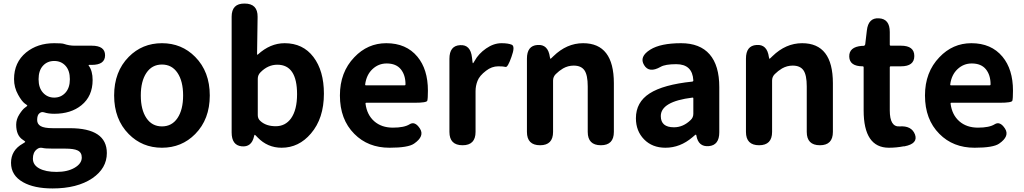

<svg xmlns="http://www.w3.org/2000/svg" viewBox="-20 -817 5760 1080"><path d="M276 243Q172 243 110 208Q42 170 42 99Q42 28 108 -9Q122 -17 122 -19.5Q122 -22 108 -31Q71 -55 71 -116Q71 -146 89 -174Q107 -202 120 -211Q134 -221 134 -223Q134 -225 119 -235Q102 -248 82 -284Q59 -325 59 -372Q59 -466 127 -522Q191 -574 285 -574Q329 -574 340 -570Q369 -560 400 -560H496Q571 -560 571 -506Q571 -452 496 -452H481Q476 -452 479 -448Q501 -418 501 -367Q501 -276 438 -225Q379 -177 285 -177Q252 -177 228 -185Q213 -190 201 -179Q189 -169 189 -142Q189 -119 209 -107.5Q229 -96 277 -96H372Q581 -96 581 44Q581 130 499 186Q414 243 276 243ZM440 69Q440 40 416 29Q395 19 347 19H279Q233 19 219 15Q201 11 187 23Q165 40 165 75.5Q165 111 201 130.5Q237 150 298.5 150Q360 150 400 126.5Q440 103 440 69ZM222 -295.5Q247 -268 285 -268Q323 -268 348 -295.5Q373 -323 373 -371.5Q373 -420 348.5 -447Q324 -474 285 -474Q246 -474 221.5 -447Q197 -420 197 -371.5Q197 -323 222 -295.5Z M704 -63Q622 -146 622 -280Q622 -414 704 -497Q780 -574 891 -574Q1002 -574 1078 -497Q1160 -414 1160 -280Q1160 -146 1078 -63Q1002 14 891 14Q780 14 704 -63ZM803.5 -153Q835 -106 891 -106Q947 -106 978.5 -153Q1010 -200 1010 -280Q1010 -360 978.5 -407Q947 -454 891 -454Q835 -454 803.5 -407Q772 -360 772 -280Q772 -200 803.5 -153Z M1564 14Q1485 14 1429 -44Q1415 -59 1413 -59Q1411 -59 1409 -50Q1395 12 1339 6Q1283 0 1283 -72V-723Q1283 -798 1356 -797Q1430 -797 1429 -722L1426 -512Q1426 -507 1430 -510Q1500 -574 1581 -574Q1684 -574 1743 -496.5Q1802 -419 1802 -290Q1802 -151 1729 -66Q1661 14 1564 14ZM1617 -151Q1651 -199 1651 -287Q1651 -453 1540 -453Q1487 -453 1445 -410Q1430 -395 1430 -374V-169Q1430 -149 1445 -136Q1477 -107 1531 -107Q1585 -107 1617 -151Z M2171 14Q2050 14 1973 -64Q1892 -145 1892 -280Q1892 -411 1973 -495Q2048 -574 2153 -574Q2265 -574 2328 -498Q2387 -427 2387 -307Q2387 -262 2383.5 -250.5Q2380 -239 2312 -239H2040Q2035 -239 2036 -234Q2044 -171 2085 -135Q2126 -99 2190 -99Q2254 -99 2284 -118Q2314 -137 2342 -94Q2370 -51 2309 -9Q2276 14 2171 14ZM2034 -342Q2033 -337 2038 -337H2256Q2261 -337 2261 -342Q2261 -395 2234.5 -427.5Q2208 -460 2155 -460Q2109 -460 2075 -428Q2041 -396 2034 -342Z M2582 0Q2508 0 2508 -75V-486Q2508 -560 2568 -563Q2627 -567 2635 -493L2638 -468Q2639 -461 2640.5 -461Q2642 -461 2650 -475Q2672 -515 2714.5 -544.5Q2757 -574 2801 -574Q2838 -574 2858.5 -565.5Q2879 -557 2857 -497Q2836 -437 2824 -440.5Q2812 -444 2783 -444Q2746 -444 2714 -419Q2677 -391 2666 -362Q2655 -334 2655 -304V-75Q2655 0 2582 0Z M3018 0Q2944 0 2944 -75V-487Q2944 -560 3003 -564Q3063 -569 3073 -496Q3075 -486 3076.5 -486Q3078 -486 3093 -501Q3168 -574 3260 -574Q3433 -574 3433 -349V-75Q3433 0 3360 0Q3286 0 3286 -75V-331Q3286 -395 3267.5 -421.5Q3249 -448 3207 -448Q3175 -448 3147 -432Q3125 -419 3106 -400Q3091 -385 3091 -364V-75Q3091 0 3018 0Z M3723 14Q3649 14 3603 -33Q3557 -80 3557 -152Q3557 -242 3634 -291.5Q3711 -341 3874 -358Q3880 -359 3880 -365Q3875 -456 3784 -456Q3722 -456 3696 -441Q3631 -404 3603 -451Q3574 -498 3638 -538Q3696 -574 3811 -574Q3917 -574 3971.5 -511.5Q4026 -449 4026 -327V-73Q4026 0 3967 5Q3908 10 3897 -55Q3896 -60 3894 -60Q3892 -60 3875 -45Q3806 14 3723 14ZM3771 -101Q3823 -101 3865 -142Q3880 -156 3880 -177V-264Q3880 -269 3875 -268Q3697 -246 3697 -164Q3697 -101 3771 -101Z M4250 0Q4176 0 4176 -75V-487Q4176 -560 4235 -564Q4295 -569 4305 -496Q4307 -486 4308.5 -486Q4310 -486 4325 -501Q4400 -574 4492 -574Q4665 -574 4665 -349V-75Q4665 0 4592 0Q4518 0 4518 -75V-331Q4518 -395 4499.5 -421.5Q4481 -448 4439 -448Q4407 -448 4379 -432Q4357 -419 4338 -400Q4323 -385 4323 -364V-75Q4323 0 4250 0Z M5063 6Q5022 14 4980 14Q4838 14 4838 -196V-439Q4838 -444 4833 -444Q4759 -444 4757 -498Q4755 -553 4828 -559H4837Q4846 -560 4847 -569L4856 -645Q4864 -718 4924 -714Q4985 -711 4985 -637V-565Q4985 -560 4990 -560H5048Q5123 -560 5123 -502Q5123 -444 5048 -444H4990Q4985 -444 4985 -439V-196Q4985 -102 5040 -106Q5108 -111 5127 -60Q5145 -9 5068 6Z M5462 14Q5341 14 5264 -64Q5183 -145 5183 -280Q5183 -411 5264 -495Q5339 -574 5444 -574Q5556 -574 5619 -498Q5678 -427 5678 -307Q5678 -262 5674.5 -250.5Q5671 -239 5603 -239H5331Q5326 -239 5327 -234Q5335 -171 5376 -135Q5417 -99 5481 -99Q5545 -99 5575 -118Q5605 -137 5633 -94Q5661 -51 5600 -9Q5567 14 5462 14ZM5325 -342Q5324 -337 5329 -337H5547Q5552 -337 5552 -342Q5552 -395 5525.5 -427.5Q5499 -460 5446 -460Q5400 -460 5366 -428Q5332 -396 5325 -342Z"/></svg>

Font: Resource Han Rounded KR
Style: Bold
Weight: 700
Designer: Cyano Hao (round all glyphs); Ryoko NISHIZUKA 西塚涼子 (kana, bopomofo & ideographs); Paul D. Hunt (Latin, Greek & Cyrillic)
Foundry: Cyano Hao
Version: 0.990